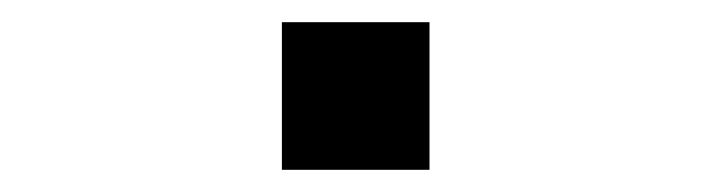

<svg xmlns="http://www.w3.org/2000/svg" viewBox="-20 -153 640 173"><path d="M234 0V-133H367V0Z"/></svg>

Font: Nova Nerd Font
Style: Regular
Weight: 400
Designer: Belleve Invis
Foundry: Belleve Invis
Version: Version 24.1.4; ttfautohint (v1.8.4);Nerd Fonts 3.1.1